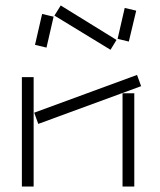

<svg xmlns="http://www.w3.org/2000/svg" viewBox="-20 -682 586 702"><path d="M179 -625 384 -500 406 -536 202 -662ZM410 -540 451 -530 478 -643 436 -653ZM108 -518 150 -508 176 -621 134 -631ZM105 -270 120 -229 496 -367 481 -408ZM60 0H103V-400H60ZM428 0H471V-341H428Z"/></svg>

Font: Anthony
Style: Regular
Weight: 400
Designer: Sun Young Oh
Foundry: Velvetyne Type Foundry
Version: Version 1.000;hotconv 1.0.109;makeotfexe 2.5.65596